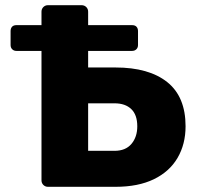

<svg xmlns="http://www.w3.org/2000/svg" viewBox="-20 -720 768 740"><path d="M43.4 -523.8Q33.4 -523.8 27.1 -530.1Q20.8 -536.4 20.8 -546.4V-600.1Q20.8 -610.5 26.4 -616.8Q32.1 -623.1 43.4 -623.1H488.9Q500.5 -623.1 506.2 -616.8Q511.9 -610.5 511.9 -600.1V-546.4Q511.9 -536.4 505.6 -530.1Q499.2 -523.8 488.9 -523.8ZM165 0Q154.4 0 147.1 -7.2Q139.9 -14.5 139.9 -25.1V-674.9Q139.9 -685.5 147.1 -692.8Q154.4 -700 165 -700H294.2Q305.2 -700 312.5 -692.8Q319.7 -685.5 319.7 -674.9V-459.9H425.2Q553.7 -459.9 624.5 -403.6Q695.2 -347.2 695.2 -233.4Q695.2 -164.2 664.2 -111.3Q633.1 -58.4 572.9 -29.2Q512.6 0 425.2 0ZM319.7 -138.7H421.5Q464.2 -138.7 486.7 -165.5Q509.1 -192.2 509.1 -233.2Q509.1 -277.5 485.9 -299.6Q462.7 -321.8 421.5 -321.8H319.7Z"/></svg>

Font: Rubik Light
Style: Regular
Weight: 300
Designer: Hubert and Fischer
Foundry: Hubert and Fischer
Version: Version 2.300;gftools[0.9.30]